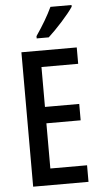

<svg xmlns="http://www.w3.org/2000/svg" viewBox="-62 -978 536 1016"><g transform="rotate(-5 206.0 -470.0)"><path d="M358 -931V-940H246C225 -895 196 -846 159 -792V-780H223C265 -818 332 -891 358 -931ZM366 0V-88H171V-328H353V-415H171V-627H366V-714H72V0Z"/></g></svg>

Font: Noto Sans Gurmukhi UI ExtraCondensed Medium
Style: Regular
Weight: 500
Width: 2
Designer: Jelle Bosma - Monotype Design Team
Foundry: Monotype Imaging Inc.
Version: Version 2.004